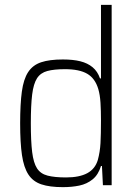

<svg xmlns="http://www.w3.org/2000/svg" viewBox="-20 -763 564 791"><path d="M239 8Q185 8 150.5 -3.5Q116 -15 97 -44Q78 -73 70.5 -124Q63 -175 63 -255Q63 -334 70 -385.5Q77 -437 96 -466Q115 -495 149.5 -506.5Q184 -518 239 -518Q281 -518 311 -510.5Q341 -503 361.5 -486Q382 -469 392 -440H396V-743H440V0H404L400 -79H396Q385 -43 361.5 -24Q338 -5 307 1.5Q276 8 239 8ZM252 -32Q307 -32 339.5 -49.5Q372 -67 383 -104Q392 -137 394 -173.5Q396 -210 396 -268Q396 -307 394 -339.5Q392 -372 385 -396Q372 -440 339.5 -459Q307 -478 248 -478Q203 -478 175 -470.5Q147 -463 132.5 -440.5Q118 -418 112.5 -373.5Q107 -329 107 -255Q107 -181 112.5 -136.5Q118 -92 132.5 -69.5Q147 -47 176 -39.5Q205 -32 252 -32Z"/></svg>

Font: Saira SemiCondensed ExtraLight
Style: Regular
Weight: 250
Width: 4
Designer: Hector Gatti with collaboration of the Omnibus-Type team
Foundry: Omnibus-Type
Version: Version 1.101